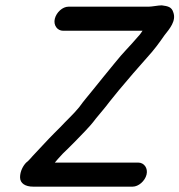

<svg xmlns="http://www.w3.org/2000/svg" viewBox="-20 -672 671 718"><path d="M216 -557H513C508 -550 504 -543 497 -536C464 -497 444 -480 408 -435C376 -395 359 -376 330 -339C308 -311 296 -299 276 -271C254 -244 229 -222 206 -197L182 -173C156 -147 135 -123 110 -97C99 -86 90 -73 78 -64C67 -53 55 -32 55 -9C55 14 75 26 104 26H476C498 26 522 5 528 -19C534 -43 519 -64 497 -64H185L197 -78C208 -91 221 -104 235 -117L259 -141C286 -170 313 -194 338 -228C358 -253 369 -264 390 -292L424 -334C453 -369 503 -427 531 -458C555 -484 575 -511 595 -540C614 -564 640 -594 628 -626C622 -646 608 -649 585 -652C572 -652 548 -647 536 -647H236C214 -647 191 -626 185 -602C179 -578 194 -557 216 -557Z"/></svg>

Font: Electronic
Style: CircIt
Weight: 900
Version: Version 1.011